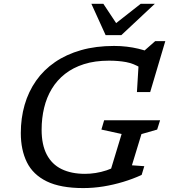

<svg xmlns="http://www.w3.org/2000/svg" viewBox="-20 -948 862 978"><path d="M413 -62.5Q439 -62.5 466.8 -66.8Q494.5 -71 523.2 -80.5Q552 -90 581.5 -106L535.5 -54.5L599.5 -265.5L496.5 -288L510.5 -335.5H795.5L780.5 -288L700.5 -265L652 -106L715 -101.5L701.5 -57Q657 -36.5 607.2 -21.5Q557.5 -6.5 506.2 1.8Q455 10 404.5 10Q288 10 218 -24.2Q148 -58.5 117 -121.5Q86 -184.5 86 -270Q86 -346.5 105.5 -414Q125 -481.5 163.8 -536.8Q202.5 -592 260 -631.5Q317.5 -671 392.8 -692.5Q468 -714 561 -714Q595.5 -714 626.2 -710.2Q657 -706.5 684.2 -700Q711.5 -693.5 735.5 -684.5L707.5 -683L770.5 -738.5H822L745 -479H677.5L687 -636L698 -601.5Q661.5 -624.5 622 -631.8Q582.5 -639 535 -639Q463 -639 407.5 -621.2Q352 -603.5 311.2 -571.5Q270.5 -539.5 244 -495.8Q217.5 -452 204.8 -399Q192 -346 192 -287Q192 -211 218 -161Q244 -111 293.5 -86.8Q343 -62.5 413 -62.5ZM768.5 -928.5 598 -769H518L445.5 -928.5H506.5L579.5 -818.5H556.5L696.5 -928.5Z"/></svg>

Font: Newsreader 7pt
Style: Italic
Weight: 400
Italic angle: -17°
Designer: Hugues Gentile
Foundry: Production Type
Version: Version 1.003